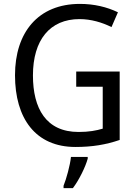

<svg xmlns="http://www.w3.org/2000/svg" viewBox="-20 -744 701 985"><path d="M371 -377V-299H507V-84C474 -74 436 -67 383 -67C216 -67 149 -188 149 -357C149 -539 236 -646 388 -646C447 -646 504 -629 552 -605L585 -681C529 -708 463 -724 390 -724C175 -724 57 -577 57 -358C57 -137 162 10 367 10C454 10 524 -2 594 -26V-377ZM430 70V61H344C340 103 320 175 306 209V221H354C386 179 419 111 430 70Z"/></svg>

Font: Noto Sans Arabic SemCond
Style: Regular
Weight: 400
Width: 4
Designer: Monotype Design Team, Nadine Chahine, Nizar Qandah and Khaled Hosny
Foundry: Monotype Imaging Inc.
Version: Version 2.012